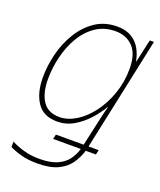

<svg xmlns="http://www.w3.org/2000/svg" viewBox="-143 -627 797 957"><g transform="rotate(20 255.0 -149.0)"><path d="M170 240Q121 240 84.5 230Q48 220 22 207V178Q50 193 88.5 204Q127 215 171 215Q228 215 263.5 200Q299 185 319.5 158.5Q340 132 350 98H203L209 73H356L376 -17Q382 -45 390 -80.5Q398 -116 406 -144H404Q383 -108 351 -72.5Q319 -37 278.5 -13.5Q238 10 191 10Q118 10 84 -41Q50 -92 50 -174Q50 -235 66 -299Q82 -363 115 -417Q148 -471 197.5 -504.5Q247 -538 314 -538Q360 -538 391 -518.5Q422 -499 438 -468.5Q454 -438 459 -407H461L488 -528H510L382 73H436L430 98H376Q364 138 341 170Q318 202 277 221Q236 240 170 240ZM195 -15Q238 -15 282 -42Q326 -69 362 -117Q398 -165 420 -227.5Q442 -290 442 -361Q442 -438 406.5 -475.5Q371 -513 313 -513Q254 -513 209.5 -483Q165 -453 135.5 -403Q106 -353 91.5 -293Q77 -233 77 -174Q77 -101 105 -58Q133 -15 195 -15Z"/></g></svg>

Font: Noto Sans Disp Thin
Style: Italic
Weight: 100
Italic angle: -12°
Designer: Monotype Design Team
Foundry: Monotype Imaging Inc.
Version: Version 2.000;GOOG;noto-source:20170915:90ef993387c0